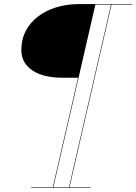

<svg xmlns="http://www.w3.org/2000/svg" viewBox="-20 -770 666 940"><path d="M133 150V147.5H238.5L362 -389.5H283Q239.5 -389.5 203.2 -398.2Q167 -407 140.5 -424Q114 -441 99.2 -466.2Q84.5 -491.5 84.5 -524.5Q84.5 -577 106.2 -618.8Q128 -660.5 166.8 -689.8Q205.5 -719 256.5 -734.5Q307.5 -750 366 -750H626V-747.5H526L320 147.5H423.5V150ZM241 147.5H317.5L523.5 -747.5H447Z"/></svg>

Font: Bodoni Moda 72pt
Style: Italic
Weight: 400
Italic angle: -13°
Designer: Owen Earl
Foundry: indestructible type
Version: Version 2.005